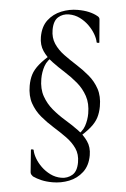

<svg xmlns="http://www.w3.org/2000/svg" viewBox="-54 -611 549 839"><g transform="rotate(5 220.5 -192.0)"><path d="M298 -11 290 -20Q319.6 -42.4 328.7 -69.4Q337.8 -96.4 337.8 -124.8Q337.8 -169.2 320.7 -200.4Q303.6 -231.6 277 -254.3Q250.4 -277 220.2 -296Q190 -315 163.4 -334.7Q136.8 -354.4 119.7 -379.7Q102.6 -405 102.6 -440.4Q102.6 -486.2 124.7 -515.1Q146.8 -544 181.4 -558Q216 -572 252.6 -572Q281 -572 302.6 -567Q324.2 -562 340.2 -553Q351.2 -548 351.2 -537L359.2 -438.4Q359.2 -436.2 353.3 -436.2Q347.4 -436.2 347.2 -438.4Q344.4 -454.2 333.4 -473.2Q322.4 -492.2 304.8 -509.5Q287.2 -526.8 264.7 -537.9Q242.2 -549 216.4 -549Q189.4 -549 170.1 -532.1Q150.8 -515.2 150.8 -475.6Q150.8 -440.8 167.7 -415.5Q184.6 -390.2 211.5 -370.5Q238.4 -350.8 268.3 -331.9Q298.2 -313 325.1 -290.2Q352 -267.4 368.9 -236.2Q385.8 -205 385.8 -160.2Q385.8 -133.8 378.9 -111.1Q372 -88.4 353 -64.9Q334 -41.4 298 -11ZM208.8 188Q181.2 188 159.7 183Q138.2 178 121.2 170Q117.2 167 113.7 163Q110.2 159 109.4 153L102.2 55.2Q102.2 52.4 108.1 52.4Q114 52.4 114.2 55.2Q117 71 128 90Q139 109 156.5 125.9Q174 142.8 196.6 153.9Q219.2 165 245 165Q272 165 292 148.1Q312 131.2 312 91.6Q312 56 294.7 31.1Q277.4 6.2 250.1 -13.4Q222.8 -33 192.2 -51.9Q161.6 -70.8 134.3 -93.6Q107 -116.4 89.7 -147.7Q72.4 -179 72.4 -223.8Q72.4 -251.2 79.3 -273.4Q86.2 -295.6 105.2 -319.1Q124.2 -342.6 160 -373L168 -364Q138.6 -341.6 129.5 -314.6Q120.4 -287.6 120.4 -258.4Q120.4 -214 137.9 -182.8Q155.4 -151.6 182.4 -128.9Q209.4 -106.2 240.4 -87.5Q271.4 -68.8 298.4 -49.1Q325.4 -29.4 342.9 -4.2Q360.4 21 360.4 56.4Q360.4 102 337.8 131.4Q315.2 160.8 280.7 174.4Q246.2 188 208.8 188Z"/></g></svg>

Font: Cormorant Infant Light
Style: Regular
Weight: 300
Designer: Christian Thalmann (Catharsis Fonts)
Foundry: Catharsis Fonts
Version: Version 4.001